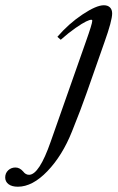

<svg xmlns="http://www.w3.org/2000/svg" viewBox="-176 -458 449 731"><path d="M-107.9 252.9Q-130.9 252.9 -143.6 243.2Q-156.2 233.4 -156.2 217.8Q-156.2 201.2 -144.8 190.4Q-133.3 179.7 -117.2 179.7Q-101.1 179.7 -87.9 194.8Q-78.6 207.5 -65.4 207.5Q-26.9 207.5 17.1 81.1L150.9 -299.3Q175.3 -367.7 175.3 -378.9Q175.3 -382.8 171.4 -382.8Q165.5 -382.8 151.6 -376.2Q137.7 -369.6 111.3 -351.3Q85 -333 55.2 -306.6L42.5 -317.9Q85.9 -368.2 138.4 -403.1Q190.9 -438 219.2 -438Q234.4 -438 242.7 -429.7Q251 -421.4 251 -406.7Q251 -379.4 221.7 -297.4L153.8 -104Q133.3 -44.9 98.1 42.5Q61.5 134.3 4.6 193.6Q-52.2 252.9 -107.9 252.9Z"/></svg>

Font: Elstob 14pt
Style: Italic
Weight: 400
Italic angle: -20°
Designer: Peter S. Baker
Version: Version 1.015